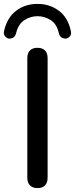

<svg xmlns="http://www.w3.org/2000/svg" viewBox="-58 -957 385 984"><path d="M134 7Q109 7 95.5 -7Q82 -21 82 -46V-659Q82 -685 95.5 -698.5Q109 -712 134 -712Q159 -712 172.5 -698.5Q186 -685 186 -659V-46Q186 -21 173 -7Q160 7 134 7ZM-12 -759Q-24 -761 -32.5 -771.5Q-41 -782 -37 -799Q-21 -868 25.5 -902.5Q72 -937 134 -937Q196 -937 243 -902.5Q290 -868 305 -799Q309 -782 300.5 -771.5Q292 -761 280 -759Q270 -759 262 -762.5Q254 -766 250 -772Q246 -778 244 -785Q234 -833 202.5 -853.5Q171 -874 134 -874Q98 -874 66.5 -853.5Q35 -833 24 -785Q22 -778 18 -772Q14 -766 6.5 -762.5Q-1 -759 -12 -759Z"/></svg>

Font: Nunito ExtraLight SemiBold
Style: Regular
Weight: 600
Version: Version 3.602